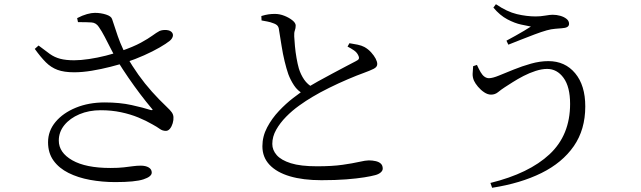

<svg xmlns="http://www.w3.org/2000/svg" viewBox="-20 -828 3040 911"><path d="M527 36Q465 36 407.5 25.5Q350 15 305 -7.5Q260 -30 234 -66Q208 -102 208 -153Q208 -207 243.5 -249.5Q279 -292 340 -317Q401 -342 477 -342Q548 -342 604.5 -329.5Q661 -317 695 -306Q710 -303 700 -313Q673 -345 645 -382Q617 -419 589.5 -459Q562 -499 536 -541Q520 -569 505.5 -597.5Q491 -626 477 -653Q463 -680 449 -700Q436 -720 414.5 -721.5Q393 -723 350 -723L346 -742Q371 -755 392.5 -761Q414 -767 430 -767Q458 -767 483 -759Q508 -751 512 -737Q521 -712 529.5 -684.5Q538 -657 550.5 -625.5Q563 -594 583 -558Q607 -515 637 -473Q667 -431 701 -393Q735 -355 770 -322Q788 -305 795 -295Q802 -285 803 -273Q804 -259 799.5 -243.5Q795 -228 786.5 -217.5Q778 -207 767 -207Q751 -207 738 -216.5Q725 -226 703 -238Q674 -255 636.5 -270.5Q599 -286 554 -295.5Q509 -305 458 -305Q402 -305 357 -286Q312 -267 285.5 -234.5Q259 -202 259 -161Q259 -104 323 -67.5Q387 -31 504 -31Q542 -31 567.5 -34Q593 -37 611.5 -39.5Q630 -42 648 -42Q671 -42 685.5 -33.5Q700 -25 700 -9Q700 10 660.5 23Q621 36 527 36ZM332 -485Q284 -485 253 -496.5Q222 -508 197.5 -532.5Q173 -557 145 -596L163 -612Q194 -588 216.5 -572Q239 -556 266 -549Q293 -542 332 -542Q363 -542 403 -548Q443 -554 482.5 -564Q522 -574 552 -585Q613 -606 648.5 -625.5Q684 -645 703 -659Q722 -673 737 -681Q752 -687 770 -685.5Q788 -684 796 -674Q803 -665 799.5 -654Q796 -643 785 -634Q769 -621 737 -602.5Q705 -584 663.5 -565.5Q622 -547 577 -532Q547 -522 504 -511Q461 -500 416 -492.5Q371 -485 332 -485Z M1505 27Q1418 27 1355.5 8.5Q1293 -10 1259 -46Q1225 -82 1225 -134Q1225 -181 1247.5 -223.5Q1270 -266 1303.5 -301.5Q1337 -337 1371 -363Q1405 -389 1426 -404Q1453 -422 1488 -441.5Q1523 -461 1558 -479.5Q1593 -498 1622 -513.5Q1651 -529 1667 -537Q1680 -543 1682.5 -549Q1685 -555 1680 -565Q1674 -579 1659.5 -589Q1645 -599 1629 -607L1638 -623Q1658 -620 1677 -616Q1696 -612 1709 -605Q1727 -595 1741 -579.5Q1755 -564 1762.5 -549.5Q1770 -535 1770 -524Q1770 -510 1753 -501.5Q1736 -493 1706 -482Q1675 -471 1630.5 -452Q1586 -433 1541.5 -411Q1497 -389 1462 -368Q1433 -351 1399.5 -327Q1366 -303 1337.5 -274Q1309 -245 1290.5 -212.5Q1272 -180 1272 -145Q1272 -116 1293 -92Q1314 -68 1360 -53.5Q1406 -39 1484 -39Q1556 -39 1605 -46Q1654 -53 1684.5 -60Q1715 -67 1730 -67Q1747 -67 1762.5 -63.5Q1778 -60 1787 -51.5Q1796 -43 1796 -28Q1796 -18 1786 -9.5Q1776 -1 1760 3Q1742 8 1708 13.5Q1674 19 1623.5 23Q1573 27 1505 27ZM1420 -382Q1392 -397 1375 -423Q1358 -449 1348 -476Q1339 -502 1330.5 -537Q1322 -572 1316 -610.5Q1310 -649 1304 -685Q1303 -698 1297 -705.5Q1291 -713 1276 -718Q1264 -723 1248 -726Q1232 -729 1221 -731L1220 -752Q1240 -758 1254.5 -760Q1269 -762 1284 -762Q1307 -762 1329.5 -753Q1352 -744 1367.5 -731.5Q1383 -719 1383 -707Q1383 -694 1379 -683.5Q1375 -673 1376 -655Q1377 -636 1379.5 -608.5Q1382 -581 1387 -552.5Q1392 -524 1398 -503Q1407 -474 1423 -450.5Q1439 -427 1466 -412Z M2307 40Q2490 -5 2587.5 -96Q2685 -187 2685 -335Q2685 -416 2654 -458.5Q2623 -501 2576 -501Q2551 -501 2521.5 -491.5Q2492 -482 2464 -467.5Q2436 -453 2412.5 -438Q2389 -423 2375 -414Q2358 -403 2343.5 -391Q2329 -379 2310 -379Q2294 -379 2277.5 -390Q2261 -401 2248 -416.5Q2235 -432 2229 -445Q2222 -461 2222.5 -477.5Q2223 -494 2225 -514L2243 -520Q2252 -500 2260.5 -485.5Q2269 -471 2279 -464Q2289 -457 2300 -457Q2317 -457 2347.5 -469.5Q2378 -482 2417.5 -498Q2457 -514 2499.5 -526Q2542 -538 2582 -538Q2661 -538 2709 -480.5Q2757 -423 2757 -323Q2757 -213 2702.5 -134.5Q2648 -56 2549 -7Q2450 42 2315 63ZM2383 -635Q2405 -647 2426 -658.5Q2447 -670 2466 -681.5Q2485 -693 2499 -702Q2483 -705 2452.5 -711.5Q2422 -718 2387 -736.5Q2352 -755 2321 -792L2333 -808Q2386 -772 2432.5 -761Q2479 -750 2522 -750Q2544 -750 2567 -754Q2590 -758 2602 -758Q2621 -758 2638.5 -753Q2656 -748 2668 -738.5Q2680 -729 2680 -715Q2680 -705 2671.5 -700Q2663 -695 2646 -694Q2635 -693 2615 -691.5Q2595 -690 2574 -684Q2549 -677 2516 -664.5Q2483 -652 2450 -639Q2417 -626 2392 -616Z"/></svg>

Font: Noto Serif SC
Style: Regular
Weight: 400
Designer: Ryoko NISHIZUKA 西塚涼子 (kana & ideographs); Frank Grießhammer (Latin, Greek & Cyrillic); Wenlong ZHANG 张文龙 (bopomofo); San
Foundry: Adobe
Version: Version 2.002-H1;hotconv 1.1.0;makeotfexe 2.6.0